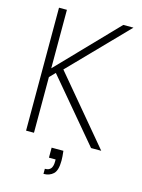

<svg xmlns="http://www.w3.org/2000/svg" viewBox="-133 -776 781 1056"><g transform="rotate(15 257.5 -247.5)"><path d="M68 0V-700H113V-367L434 -700H492L179 -378L496 0H438L144 -349L113 -317V0ZM222 205V176Q246 176 256 162.5Q266 149 266 124V111H228V54H295Q297 70 298 84Q299 98 299 109Q299 165 277.5 185Q256 205 222 205Z"/></g></svg>

Font: DM Sans 28pt ExtraLight
Style: Regular
Weight: 250
Version: Version 4.004;gftools[0.9.30]